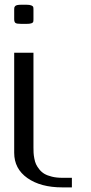

<svg xmlns="http://www.w3.org/2000/svg" viewBox="-20 -812 394 832"><path d="M125 -771V-729Q125 -720.2 123.8 -716.8Q122.6 -713.4 115.7 -710.9Q108.9 -708.5 93.8 -708.5H72.8Q52.2 -708.5 46.9 -712.6Q41.5 -716.8 41.5 -729V-771Q41.5 -776.4 42 -778.8Q42.5 -781.2 45.2 -784.9Q47.9 -788.6 54.7 -790Q61.5 -791.5 72.8 -791.5H93.8Q108.4 -791.5 115.5 -788.6Q122.6 -785.6 123.8 -782.2Q125 -778.8 125 -771ZM125 -583.5V-172.9Q125 -159.7 125.5 -149.9Q126 -140.1 128.7 -125.5Q131.3 -110.8 136.2 -100.3Q141.1 -89.8 150.4 -78.1Q159.7 -66.4 172.4 -58.8Q185.1 -51.3 205.1 -46.4Q225.1 -41.5 250 -41.5H291.5V0H250Q156.2 0 98.9 -40.3Q41.5 -80.6 41.5 -149.9V-583.5Z"/></svg>

Font: Gputeks
Style: Regular
Weight: 500
Version: Version 0.9